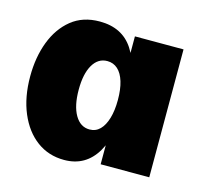

<svg xmlns="http://www.w3.org/2000/svg" viewBox="-84 -612 764 725"><g transform="rotate(15 298.0 -250.0)"><path d="M225 20Q164 20 118 -14Q72 -48 46 -109.5Q20 -171 20 -252Q20 -327 43 -387.5Q66 -448 110.5 -484Q155 -520 221 -520Q309 -520 352 -454.5Q395 -389 395 -258Q395 -126 352 -53Q309 20 225 20ZM288 -116Q312 -116 328.5 -132.5Q345 -149 354 -179.5Q363 -210 363 -251Q363 -293 354 -322.5Q345 -352 328 -367.5Q311 -383 287 -383Q251 -383 230.5 -348Q210 -313 210 -251Q210 -188 231 -152Q252 -116 288 -116ZM363 0V-500H553V0Z"/></g></svg>

Font: Moderustic ExtraBold
Style: Regular
Weight: 800
Designer: Tural Alisoy
Foundry: TAFT Foundry
Version: Version 2.120